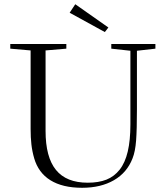

<svg xmlns="http://www.w3.org/2000/svg" viewBox="-20 -870 779 903"><path d="M473.1 -719.2 307.6 -810.1 334 -850.1 489.7 -740.7ZM366.2 13.2Q273.9 13.2 216.8 -22.5Q188.5 -40 169.4 -66.2Q150.4 -92.3 140.9 -125.2Q131.3 -158.2 127.7 -190.7Q124 -223.1 124 -263.7V-632.8L28.3 -641.1V-663.1H292V-641.1L194.3 -632.8V-254.4Q194.3 -130.9 243.2 -70.8Q292 -10.7 392.6 -10.7Q443.8 -10.7 480.5 -25.1Q517.1 -39.6 542.7 -72Q568.4 -104.5 580.8 -157.2Q593.3 -210 593.3 -285.2V-631.3L503.4 -641.1V-663.1H710.9V-641.1L624 -631.3V-356.9Q624 -261.2 620.1 -209.2Q616.2 -157.2 603.5 -125.5Q577.6 -58.1 515.9 -22.5Q454.1 13.2 366.2 13.2Z"/></svg>

Font: Elstob Light
Style: Regular
Weight: 300
Designer: Peter S. Baker
Version: Version 1.015